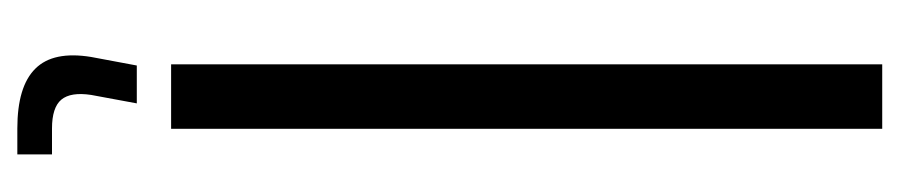

<svg xmlns="http://www.w3.org/2000/svg" viewBox="-418 -422 1013 216"><g transform="rotate(90 88.0 -313.5)"><path d="M51.9 0V-800H124.4V0ZM153.2 173H124Q76.7 173 56.7 152.7Q36.6 132.5 43.6 89.9L53.2 38.6H95.8L86.3 89.9Q82.8 112.9 91.6 123.5Q100.4 134 124 134H153.2Z"/></g></svg>

Font: Big Shoulders Stencil Thin
Style: Regular
Weight: 100
Designer: Patric King
Foundry: XO Type Co
Version: Version 2.001